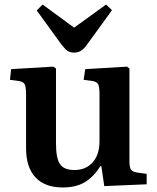

<svg xmlns="http://www.w3.org/2000/svg" viewBox="-20 -813 694 847"><path d="M257 14Q178 14 136.5 -30.5Q95 -75 95 -159V-396Q95 -429 89 -441Q83 -453 61 -456L24 -461L29 -508L215 -519L227 -511V-180Q227 -114 245 -88.5Q263 -63 308 -63Q359 -63 389 -97Q419 -131 419 -190V-396Q419 -430 413 -441.5Q407 -453 386 -456L349 -461L356 -508L540 -519L551 -511V-102Q551 -76 557.5 -65.5Q564 -55 584 -52L627 -46V0L440 8L427 -80H423Q393 -33 354.5 -9.5Q316 14 257 14ZM307 -581Q289 -581 277.5 -589Q266 -597 250 -618L142 -767L168 -793L307 -691L448 -793L474 -768L360 -611Q347 -594 334.5 -587.5Q322 -581 307 -581Z"/></svg>

Font: Literata 36pt SemiBold
Style: Regular
Weight: 600
Designer: Latin by Veronika Burian and Jose Scaglione. Greek by Irene Vlachou. Cyrillic by Vera Evstafieva.
Foundry: TypeTogether
Version: Version 3.002